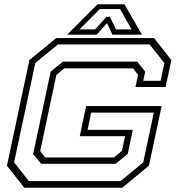

<svg xmlns="http://www.w3.org/2000/svg" viewBox="-20 -878 834 898"><path d="M93.5 0 12.5 -103 117.5 -597 242.5 -700H700.5L781.5 -597L754.5 -471H613.5L626 -528L602 -558.5H280.5L243.5 -527L168 -171.5L191.5 -141.5H513L550 -172L565 -241H353L383 -382H736L676.5 -103L551.5 0ZM115 -31H543.5L650 -118.5L699.5 -351.5H406.5L389.5 -270.5H601L577.5 -158.5L521 -112H172.5L135 -157.5L217 -543L273.5 -589.5H622L659 -543L650 -500H731L749 -583L679.5 -670.5H251L145 -583L46 -118.5ZM436 -858H562L644 -716H505.5L480.5 -770L432.5 -716H294ZM446.5 -835.5 352 -740.5H425L478 -799.5H494L522.5 -740.5H595.5L541.5 -835.5Z"/></svg>

Font: Tourney Expanded Light
Style: Italic
Weight: 300
Width: 7
Italic angle: -12°
Designer: Tyler Finck
Foundry: Etcetera Type Co
Version: Version 1.010; ttfautohint (v1.8.3)